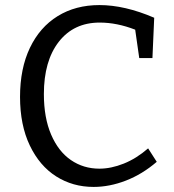

<svg xmlns="http://www.w3.org/2000/svg" viewBox="-20 -728 685 757"><path d="M598 -90Q541 -41 476.5 -16Q412 9 349 9Q267 9 201.5 -32.5Q136 -74 97.5 -154.5Q59 -235 59 -346Q59 -458 98 -539.5Q137 -621 207.5 -664.5Q278 -708 372 -708Q472 -708 588 -658L581 -499H529L513 -611Q441 -639 373 -639Q271 -639 212 -563.5Q153 -488 153 -357Q153 -264 181.5 -197.5Q210 -131 259.5 -97Q309 -63 372 -63Q418 -63 468 -83Q518 -103 564 -143Z"/></svg>

Font: Bitter Pro
Style: Regular
Weight: 400
Designer: Sol Matas, and Bitter project Authors
Foundry: Sol Matas
Version: Version 1.010